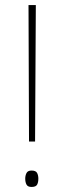

<svg xmlns="http://www.w3.org/2000/svg" viewBox="-20 -978 252 761"><path d="M119 -417H95L93 -958H122ZM80 -270Q80 -282 85 -292Q90 -302 105 -302Q122 -302 127 -292.5Q132 -283 132 -270Q132 -255 127 -246Q122 -237 105 -237Q90 -237 85 -246.5Q80 -256 80 -270Z"/></svg>

Font: Noto Sans Khmer UI SemiCondensed Thin
Style: Regular
Weight: 100
Width: 4
Designer: Danh Hong and the Monotype Design Team
Foundry: Monotype Imaging Inc.
Version: Version 2.002; ttfautohint (v1.8.4.7-5d5b)